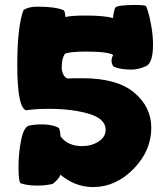

<svg xmlns="http://www.w3.org/2000/svg" viewBox="-20 -747 679 778"><path d="M50 -483Q50 -639 75 -706Q95 -720 131 -720Q204 -720 237 -706Q243 -705 245 -678Q269 -684 327 -684Q401 -684 438 -674Q440 -699 447 -716Q456 -727 533 -727Q559 -727 571 -723Q573 -722 579.5 -701.5Q586 -681 593 -642Q600 -603 600 -566Q600 -495 574 -480Q541 -465 513 -465Q470 -465 442 -476Q432 -485 432 -500Q432 -514 439 -524Q417 -538 328 -538Q268 -538 244 -530Q230 -511 230 -473Q230 -460 236 -446.5Q242 -433 254 -429Q266 -430 314 -430Q454 -430 523.5 -372Q593 -314 593 -229Q593 -136 521 -62.5Q449 11 357 11Q285 11 225 -39Q218 -21 194 -2Q166 5 132 5Q89 5 62 -5Q55 -19 55 -69Q55 -127 65.5 -179Q76 -231 97 -238Q122 -243 148 -243Q194 -243 219 -228Q225 -213 225 -195Q254 -155 313 -155Q351 -155 379.5 -173.5Q408 -192 408 -221Q408 -266 340 -286Q272 -306 178 -306Q124 -306 85 -300Q50 -314 50 -483Z"/></svg>

Font: Gorditas
Style: Bold
Weight: 700
Designer: Gustavo Dipre (gbrenda1987@gmail.com)
Foundry: Gustavo Dipre (gbrenda1987@gmail.com)
Version: Version 001.001